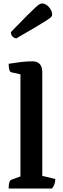

<svg xmlns="http://www.w3.org/2000/svg" viewBox="-20 -1088 362 1108"><path d="M30 0Q30 -24 34 -36Q38 -48 46 -51L98 -70V-659L45 -671Q30 -675 30 -720Q68 -726 100.5 -730Q133 -734 168 -734Q224 -734 224 -670V-73L299 -55Q299 -22 280 0ZM75 -867Q63 -867 53 -876.5Q43 -886 43 -903Q101 -963 134.5 -996.5Q168 -1030 184.5 -1045Q201 -1060 208.5 -1064Q216 -1068 224 -1068Q244 -1068 262.5 -1047Q281 -1026 281 -1003Q281 -997 276 -991Q271 -985 252 -972.5Q233 -960 191.5 -935Q150 -910 75 -867Z"/></svg>

Font: Petrona
Style: Bold
Weight: 700
Designer: Ringo R. Seeber
Foundry: Ringo R. Seeber
Version: Version 2.001; ttfautohint (v1.8.3)